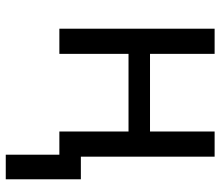

<svg xmlns="http://www.w3.org/2000/svg" viewBox="-69 -507 761 663"><g transform="rotate(90 311.5 -175.5)"><path d="M599.1 185.1V-74.2H521V-536.1H434.1V-313H166V-536.1H79.1V0H166V-238.8H434.1V0H514.2V185.1Z"/></g></svg>

Font: Avrile Sans
Style: Regular
Weight: 400
Designer: Monotype Design Team, Google (font), Stefan Peev (BGR Cyrillic), Cristiano Sobral (main changes)
Foundry: The Avrile Sans Project Authors
Version: Version 3.110